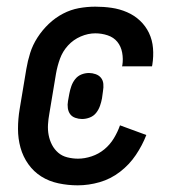

<svg xmlns="http://www.w3.org/2000/svg" viewBox="-20 -548 540 576"><path d="M213 8Q184 8 155.5 2Q127 -4 104 -18.5Q81 -33 65 -55.5Q49 -78 41.5 -105Q34 -132 34 -161.5Q34 -191 39 -221L59 -341Q63 -365 70.5 -389Q78 -413 92.5 -435.5Q107 -458 126.5 -476.5Q146 -495 169 -507Q192 -519 216.5 -523.5Q241 -528 266 -528Q291 -528 315 -524.5Q339 -521 361 -511.5Q383 -502 400 -486Q417 -470 427 -449Q437 -428 439 -403.5Q441 -379 437 -354L436 -349H346L347 -352Q350 -371 346.5 -390Q343 -409 332 -422.5Q321 -436 303 -442Q285 -448 266 -448Q244 -448 222 -438.5Q200 -429 184 -411.5Q168 -394 160 -372Q152 -350 148 -327L128 -207Q125 -191 124 -174.5Q123 -158 126 -142.5Q129 -127 136 -113.5Q143 -100 154.5 -90Q166 -80 182 -76Q198 -72 214 -72Q234 -72 255 -79Q276 -86 293 -100Q310 -114 321.5 -133Q333 -152 340 -172L419 -143Q407 -112 387.5 -83Q368 -54 340 -32.5Q312 -11 279 -1.5Q246 8 213 8ZM226 -191Q216 -191 206 -194.5Q196 -198 190.5 -205.5Q185 -213 183.5 -223.5Q182 -234 184 -245L188 -267Q190 -278 194 -289.5Q198 -301 205.5 -310.5Q213 -320 224 -324.5Q235 -329 247 -329Q257 -329 267 -325.5Q277 -322 283 -314.5Q289 -307 290 -296.5Q291 -286 289 -275L286 -253Q284 -242 280 -230.5Q276 -219 268.5 -209.5Q261 -200 249.5 -195.5Q238 -191 226 -191Z"/></svg>

Font: Iosevka Curly Slab Medium
Style: Italic
Weight: 500
Italic angle: -9°
Monospace: yes
Designer: Belleve Invis
Foundry: Belleve Invis
Version: Version 22.1.2; ttfautohint (v1.8.4)